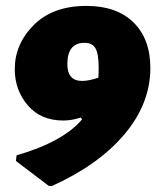

<svg xmlns="http://www.w3.org/2000/svg" viewBox="-20 -545 540 650"><path d="M146 85 34 0 36 -19Q194 -65 258 -141L253 -147Q223 -137 194 -137Q118 -137 74 -188.5Q30 -240 30 -311Q30 -396 94.5 -460.5Q159 -525 273 -525Q375 -525 432 -469Q489 -413 489 -315Q489 -194 401 -90Q313 14 155 85ZM208 -328Q208 -271 258 -271Q280 -271 313 -282Q314 -293 314 -316Q314 -362 303.5 -381Q293 -400 266 -400Q208 -400 208 -328Z"/></svg>

Font: Alegreya Sans Black
Style: Italic
Weight: 900
Italic angle: -7°
Designer: Juan Pablo del Peral
Foundry: Huerta Tipografica
Version: Version 2.007